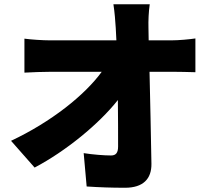

<svg xmlns="http://www.w3.org/2000/svg" viewBox="-20 -832 989 904"><path d="M680 -642 679 -700C678 -734 680 -778 685 -812H514C520 -773 523 -732 525 -700L528 -642H216C180 -642 123 -646 95 -650V-490C132 -492 182 -494 220 -494H459C379 -384 221 -258 32 -169L143 -43C289 -120 445 -247 535 -361C536 -277 536 -201 536 -142C536 -113 526 -100 503 -100C471 -100 418 -104 374 -111L388 46C449 50 503 52 569 52C654 52 694 10 693 -61C691 -201 687 -351 684 -494H795C823 -494 864 -493 900 -492V-651C874 -647 822 -642 786 -642Z"/></svg>

Font: GenEiGothic-pro-Heavy
Style: Bold
Weight: 900
Designer: Ryoko NISHIZUKA (kana & ideographs); Paul D. Hunt (Latin, Greek & Cyrillic); Wenlong ZHANG (bopomofo); Sandoll Communica
Foundry: Adobe Systems Incorporated; o_tamon
Version: Version 1.000.140830